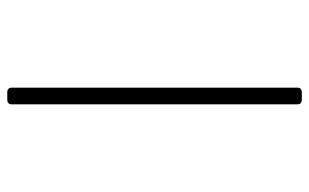

<svg xmlns="http://www.w3.org/2000/svg" viewBox="-181 -540 850 528"><g transform="rotate(-90 244.0 -276.0)"><path d="M221 -668Q221 -681 234 -681H254Q267 -681 267 -668V116Q267 129 254 129H234Q221 129 221 116Z"/></g></svg>

Font: Young Serif Light
Style: Regular
Weight: 300
Designer: Bastien Sozeau
Foundry: NBR — Bastien Sozeau
Version: Version 5.001